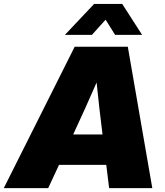

<svg xmlns="http://www.w3.org/2000/svg" viewBox="-62 -968 847 988"><path d="M-42.5 0 322.3 -727.5H595.7L721.7 0H499.5L484.9 -119.6H241.7L186 0ZM314.5 -275.9H465.8L464.8 -282.2Q456.5 -348.1 449.2 -412.6Q441.9 -477.1 435.1 -543.5Q406.2 -477.1 377.2 -412.6Q348.1 -348.1 317.4 -282.2ZM411.1 -788.6H272.5V-789.1L422.4 -947.8H566.9L668.9 -789.1V-788.6H530.3L481.4 -866.7Z"/></svg>

Font: Inter Display Black
Style: Italic
Weight: 900
Italic angle: -9.39999°
Designer: Rasmus Andersson
Foundry: rsms
Version: Version 4.000;git-a52131595